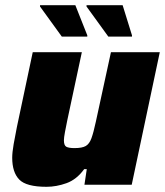

<svg xmlns="http://www.w3.org/2000/svg" viewBox="-20 -711 635 739"><path d="M159 8Q81 8 54 -20Q27 -48 27 -104Q27 -124 32.5 -156Q38 -188 45 -222L106 -510H295L239 -248Q234 -224 230 -202.5Q226 -181 226 -171Q226 -151 235.5 -146Q245 -141 267 -141Q296 -141 310 -149Q324 -157 332 -179Q340 -201 349 -243L407 -510H595L487 0H305L314 -60H304Q275 -20 236 -6Q197 8 159 8ZM218 -570 134 -686V-691H270L316 -575V-570ZM397 -570 313 -686V-691H452L488 -575V-570Z"/></svg>

Font: Saira ExtraBold
Style: Italic
Weight: 800
Italic angle: -12°
Designer: Hector Gatti with collaboration of the Omnibus-Type team
Foundry: Omnibus-Type
Version: Version 1.100; ttfautohint (v1.8.3)